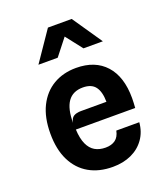

<svg xmlns="http://www.w3.org/2000/svg" viewBox="-147 -914 895 1025"><g transform="rotate(-20 300.0 -401.0)"><path d="M318 7.5Q240 7.5 183 -25.2Q126 -58 95 -120.8Q64 -183.5 64 -273Q64 -364.5 95.5 -427.8Q127 -491 183 -523.8Q239 -556.5 312 -556.5Q420 -556.5 479.5 -490.5Q539 -424.5 539 -303Q539 -288 538.2 -275.5Q537.5 -263 536.5 -247.5H199.5Q202 -196 216.5 -164Q231 -132 256.2 -117.2Q281.5 -102.5 316.5 -102.5Q350.5 -102.5 372 -118.2Q393.5 -134 400.5 -168.5H531Q526.5 -114.5 498.2 -74.8Q470 -35 423.8 -13.8Q377.5 7.5 318 7.5ZM197.5 -286Q201.5 -312 217.2 -321.5Q233 -331 258.5 -331H403.5Q403 -388 381.2 -417Q359.5 -446 310.5 -446Q253.5 -446 225.2 -406Q197 -366 197.5 -286ZM130 -641 245.5 -810H380.5L496 -641H386L313 -734.5L239.5 -641Z"/></g></svg>

Font: Spline Sans Mono SemiBold
Style: Regular
Weight: 600
Monospace: yes
Version: Version 1.004